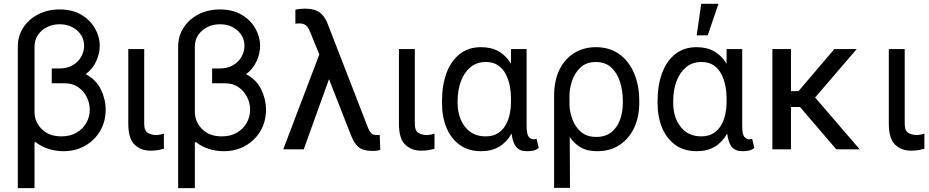

<svg xmlns="http://www.w3.org/2000/svg" viewBox="-20 -787 4894 1012"><path d="M322.4 -348H252.8V-426.1H292.6Q333.8 -426.1 363.1 -443.2Q392.4 -460.2 407.8 -487.6Q423.3 -514.9 423.3 -545.5Q423.3 -594.5 385.8 -626.8Q348.4 -659.1 294 -659.1Q257.8 -659.1 227.8 -644.2Q197.8 -629.3 179.9 -602.6Q161.9 -576 161.9 -541.2V-197.4Q161.9 -145.2 199.9 -106.7Q237.9 -68.2 304 -68.2Q350.1 -68.2 383.5 -87.7Q416.9 -107.2 435 -139.2Q453.1 -171.2 453.1 -208.8Q453.1 -244.3 437 -276.1Q420.8 -307.9 391.5 -327.9Q362.2 -348 322.4 -348ZM294 -737.2Q361.5 -737.2 408.7 -709.2Q456 -681.1 480.8 -637.1Q505.7 -593 505.7 -545.5Q505.7 -505.3 487.6 -465Q469.5 -424.7 431.8 -396Q486.5 -367.5 511.7 -315.5Q536.9 -263.5 536.9 -208.8Q536.9 -147 508.2 -97.5Q479.4 -47.9 429 -19Q378.6 9.9 313.9 9.9Q274.5 9.9 236 -2Q197.4 -13.8 167.6 -38.4L161.9 -35.5V204.5H73.9V-541.2Q73.9 -597.3 102.8 -641.7Q131.7 -686.1 181.6 -711.6Q231.5 -737.2 294 -737.2Z M656.2 -528.4H740.1V-134.9Q740.1 -96.6 760.1 -85.9Q780.2 -75.3 802.6 -75.3Q813.2 -75.3 825.8 -77.8Q838.4 -80.3 843.8 -82.4V-2.8Q833.1 0.4 815.7 3.7Q798.3 7.1 772.7 7.1Q722.7 7.1 689.5 -24.5Q656.2 -56.1 656.2 -134.9Z M1167.6 -348H1098V-426.1H1137.8Q1179 -426.1 1208.3 -443.2Q1237.6 -460.2 1253 -487.6Q1268.5 -514.9 1268.5 -545.5Q1268.5 -594.5 1231 -626.8Q1193.5 -659.1 1139.2 -659.1Q1103 -659.1 1073 -644.2Q1043 -629.3 1025 -602.6Q1007.1 -576 1007.1 -541.2V-197.4Q1007.1 -145.2 1045.1 -106.7Q1083.1 -68.2 1149.1 -68.2Q1195.3 -68.2 1228.7 -87.7Q1262.1 -107.2 1280.2 -139.2Q1298.3 -171.2 1298.3 -208.8Q1298.3 -244.3 1282.1 -276.1Q1266 -307.9 1236.7 -327.9Q1207.4 -348 1167.6 -348ZM1139.2 -737.2Q1206.7 -737.2 1253.9 -709.2Q1301.1 -681.1 1326 -637.1Q1350.9 -593 1350.9 -545.5Q1350.9 -505.3 1332.7 -465Q1314.6 -424.7 1277 -396Q1331.7 -367.5 1356.9 -315.5Q1382.1 -263.5 1382.1 -208.8Q1382.1 -147 1353.3 -97.5Q1324.6 -47.9 1274.1 -19Q1223.7 9.9 1159.1 9.9Q1119.7 9.9 1081.1 -2Q1042.6 -13.8 1012.8 -38.4L1007.1 -35.5V204.5H919V-541.2Q919 -597.3 948 -641.7Q976.9 -686.1 1026.8 -711.6Q1076.7 -737.2 1139.2 -737.2Z M1585.2 -741.5Q1639.6 -741.5 1666.5 -720.2Q1693.5 -698.9 1707.4 -660.5L1919 -115.1Q1928.6 -91.6 1938.6 -83.5Q1948.5 -75.3 1964.5 -75.3H1981.5L1984.4 2.8Q1979 5 1968.4 6.7Q1957.7 8.5 1946 8.5Q1916.9 8.5 1895.6 2.3Q1874.3 -3.9 1857.2 -24.7Q1840.2 -45.5 1823.9 -89.5L1714.1 -369.7L1581 0H1473L1663 -499.6L1615.1 -617.9Q1604.4 -644.5 1591.6 -653.9Q1578.8 -663.4 1559.7 -663.4Q1555.4 -663.4 1548.3 -663.2Q1541.2 -663 1536.9 -661.9V-735.8Q1543.3 -737.9 1558.9 -739.7Q1574.6 -741.5 1585.2 -741.5Z M2082.7 -528.4H2166.5V-134.9Q2166.5 -96.6 2186.6 -85.9Q2206.7 -75.3 2229 -75.3Q2239.7 -75.3 2252.3 -77.8Q2264.9 -80.3 2270.2 -82.4V-2.8Q2259.6 0.4 2242.2 3.7Q2224.8 7.1 2199.2 7.1Q2149.1 7.1 2115.9 -24.5Q2082.7 -56.1 2082.7 -134.9Z M2309.7 -244.3V-254.3Q2309.7 -337.4 2333.3 -401.5Q2356.9 -465.6 2402.9 -502Q2448.9 -538.4 2515.6 -538.4Q2570.3 -538.4 2609.4 -515.6Q2648.4 -492.9 2673.3 -451V-528.4H2755.7V-123.6Q2755.7 -79.9 2766.7 -66.2Q2777.7 -52.6 2792.6 -52.6Q2799.7 -52.6 2808.2 -55.4L2819.6 -7.1Q2803.6 4.6 2788.4 7.3Q2773.1 9.9 2757.1 9.9Q2720.2 9.9 2701.3 -11.9Q2682.5 -33.7 2676.5 -83.1Q2651.6 -38.4 2611.9 -14.2Q2572.1 9.9 2515.6 9.9Q2449.6 9.9 2403.6 -22.9Q2357.6 -55.8 2333.6 -113.1Q2309.7 -170.5 2309.7 -244.3ZM2392 -254.3V-244.3Q2392 -168.7 2431.3 -118.4Q2470.5 -68.2 2539.8 -68.2Q2578.8 -68.2 2604.6 -84.9Q2630.3 -101.6 2645.4 -128.4Q2660.5 -155.2 2666.9 -186.6Q2673.3 -218 2673.3 -247.2V-271.3Q2673.3 -301.1 2667.1 -334Q2660.9 -366.8 2646.1 -395.6Q2631.4 -424.4 2605.8 -442.3Q2580.3 -460.2 2541.2 -460.2Q2492.9 -460.2 2459.7 -432.7Q2426.5 -405.2 2409.3 -358.5Q2392 -311.8 2392 -254.3Z M2900.6 203.1V-279.8Q2900.6 -364.3 2929.9 -421.9Q2959.2 -479.4 3009.1 -508.9Q3058.9 -538.4 3120.7 -538.4Q3192.5 -538.4 3243.6 -502Q3294.7 -465.6 3322.1 -401.5Q3349.4 -337.4 3349.4 -254.3V-244.3Q3349.4 -170.5 3322.4 -113.1Q3295.5 -55.8 3245.7 -22.9Q3196 9.9 3127.8 9.9Q3074.2 9.9 3040 -10.5Q3005.7 -30.9 2983 -65.3L2984.4 203.1ZM2981.5 -281.2 2981.9 -228.7Q2983.7 -194.6 2997.7 -156.6Q3011.7 -118.6 3042.1 -92Q3072.4 -65.3 3123.6 -65.3Q3171.2 -65.3 3202.1 -90Q3233 -114.7 3247.9 -155.4Q3262.8 -196 3262.8 -244.3V-254.3Q3262.8 -309.7 3247.7 -356.5Q3232.6 -403.4 3201.2 -431.8Q3169.7 -460.2 3120.7 -460.2Q3071 -460.2 3040.3 -431.8Q3009.6 -403.4 2995.6 -361.9Q2981.5 -320.3 2981.5 -281.2Z M3446 -244.3V-254.3Q3446 -337.4 3469.6 -401.5Q3493.3 -465.6 3539.2 -502Q3585.2 -538.4 3652 -538.4Q3706.7 -538.4 3745.7 -515.6Q3784.8 -492.9 3809.7 -451V-528.4H3892V-123.6Q3892 -79.9 3903.1 -66.2Q3914.1 -52.6 3929 -52.6Q3936.1 -52.6 3944.6 -55.4L3956 -7.1Q3940 4.6 3924.7 7.3Q3909.4 9.9 3893.5 9.9Q3856.5 9.9 3837.7 -11.9Q3818.9 -33.7 3812.9 -83.1Q3788 -38.4 3748.2 -14.2Q3708.5 9.9 3652 9.9Q3585.9 9.9 3540 -22.9Q3494 -55.8 3470 -113.1Q3446 -170.5 3446 -244.3ZM3528.4 -254.3V-244.3Q3528.4 -168.7 3567.6 -118.4Q3606.9 -68.2 3676.1 -68.2Q3715.2 -68.2 3740.9 -84.9Q3766.7 -101.6 3781.8 -128.4Q3796.9 -155.2 3803.3 -186.6Q3809.7 -218 3809.7 -247.2V-271.3Q3809.7 -301.1 3803.4 -334Q3797.2 -366.8 3782.5 -395.6Q3767.8 -424.4 3742.2 -442.3Q3716.6 -460.2 3677.6 -460.2Q3629.3 -460.2 3596.1 -432.7Q3562.9 -405.2 3545.6 -358.5Q3528.4 -311.8 3528.4 -254.3ZM3652 -600.9 3676.1 -767H3767L3710.2 -600.9Z M4387.8 0 4196.7 -223H4149.1V0H4051.1V-528.4H4149.1V-306.8H4188.9L4377.8 -528.4H4495.7L4276.3 -273.1L4511.4 0Z M4664.8 -528.4H4748.6V-134.9Q4748.6 -96.6 4768.6 -85.9Q4788.7 -75.3 4811.1 -75.3Q4821.7 -75.3 4834.3 -77.8Q4846.9 -80.3 4852.3 -82.4V-2.8Q4841.6 0.4 4824.2 3.7Q4806.8 7.1 4781.2 7.1Q4731.2 7.1 4698 -24.5Q4664.8 -56.1 4664.8 -134.9Z"/></svg>

Font: Inter UI
Style: Regular
Weight: 400
Designer: Rasmus Andersson
Foundry: rsms
Version: Version 2.2